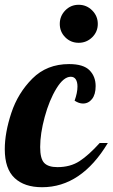

<svg xmlns="http://www.w3.org/2000/svg" viewBox="-33 -777 471 803"><path d="M240 -621C255.3 -605.7 274 -598 296 -598C318 -598 336.8 -605.7 352.5 -621C368.2 -636.3 376 -655 376 -677C376 -699 368.2 -717.8 352.5 -733.5C336.8 -749.2 318 -757 296 -757C274 -757 255.3 -749.2 240 -733.5C224.7 -717.8 217 -699 217 -677C217 -655 224.7 -636.3 240 -621ZM28 -32.5C55.3 -6.8 93.7 6 143 6C252.3 6 344 -55.7 418 -179H384C353.3 -145 325.2 -119.7 299.5 -103C273.8 -86.3 243 -78 207 -78C181.7 -78 163.3 -83.8 152 -95.5C140.7 -107.2 135 -129.3 135 -162C135 -199.3 141.3 -241.3 154 -288C166.7 -334.7 183 -374.3 203 -407C223 -439.7 243 -456 263 -456C272.3 -456 279.3 -452.3 284 -445C288.7 -437.7 291 -427.7 291 -415C291 -397.7 287 -378 279 -356C291 -348 302.7 -344 314 -344C329.3 -344 342 -350.3 352 -363C362 -375.7 367 -393.7 367 -417C367 -443.7 358.5 -465.7 341.5 -483C324.5 -500.3 296 -509 256 -509C194 -509 142.8 -488.8 102.5 -448.5C62.2 -408.2 32.8 -360.3 14.5 -305C-3.8 -249.7 -13 -199 -13 -153C-13 -98.3 0.7 -58.2 28 -32.5Z"/></svg>

Font: DonutKreme
Style: Regular
Weight: 400
Designer: Impallari Type
Foundry: Impallari Type
Version: Version 2.100